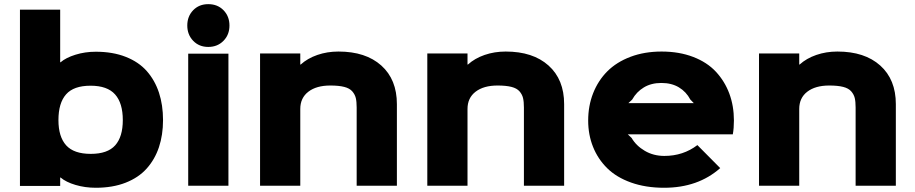

<svg xmlns="http://www.w3.org/2000/svg" viewBox="-20 -886 4364 916"><path d="M565.9 -313Q565.9 -394 529.1 -435.5Q492.2 -477.1 412.1 -477.1Q331.5 -477.1 295.2 -435.8Q258.8 -394.5 258.8 -313Q258.8 -233.4 295.7 -192.6Q332.5 -151.9 413.1 -151.9Q493.2 -151.9 529.5 -192.6Q565.9 -233.4 565.9 -313ZM757.8 -313Q757.8 -242.2 738.3 -183.8Q718.8 -125.5 679.9 -82Q641.1 -38.6 579.3 -14.4Q517.6 9.8 437 9.8Q385.7 9.8 340.3 -3.7Q294.9 -17.1 269 -39.1H267.1V1H75.2V-839.8H267.1V-588.9H269Q294.4 -610.8 340.1 -625Q385.7 -639.2 437 -639.2Q518.1 -639.2 580.1 -614.7Q642.1 -590.3 680.7 -546.4Q719.2 -502.4 738.5 -443.6Q757.8 -384.8 757.8 -313Z M1069.8 -629.9V0H877.9V-629.9ZM873.5 -764.2Q873.5 -808.1 901.6 -837.2Q929.7 -866.2 973.6 -866.2Q1018.1 -866.2 1046.4 -837.2Q1074.7 -808.1 1074.7 -764.2Q1074.7 -720.2 1046.1 -691.2Q1017.6 -662.1 973.6 -662.1Q929.7 -662.1 901.6 -691.4Q873.5 -720.7 873.5 -764.2Z M1873.5 -389.2V0H1681.6V-373Q1681.6 -400.9 1677.5 -418.2Q1673.3 -435.5 1660.6 -450.2Q1647.9 -464.8 1622.3 -471.4Q1596.7 -478 1555.7 -478Q1489.7 -478 1451.2 -448.5Q1412.6 -418.9 1412.6 -366.2V0H1220.7V-630.9H1412.6V-578.1H1414.6Q1446.8 -607.4 1493.9 -623.8Q1541 -640.1 1594.7 -640.1Q1724.6 -640.1 1799.1 -573.5Q1873.5 -506.8 1873.5 -389.2Z M2671.4 -389.2V0H2479.5V-373Q2479.5 -400.9 2475.3 -418.2Q2471.2 -435.5 2458.5 -450.2Q2445.8 -464.8 2420.2 -471.4Q2394.5 -478 2353.5 -478Q2287.6 -478 2249 -448.5Q2210.4 -418.9 2210.4 -366.2V0H2018.6V-630.9H2210.4V-578.1H2212.4Q2244.6 -607.4 2291.7 -623.8Q2338.9 -640.1 2392.6 -640.1Q2522.5 -640.1 2596.9 -573.5Q2671.4 -506.8 2671.4 -389.2Z M2978 -394H3290L3273.4 -411.1Q3253.9 -448.2 3219 -469.2Q3184.1 -490.2 3135.3 -490.2Q3086.9 -490.2 3051.8 -469Q3016.6 -447.8 2996.1 -411.1ZM3481.4 -311Q3481.4 -273.9 3476.1 -245.1H2975.1L2993.2 -228Q3015.1 -190.4 3056.4 -166.3Q3097.7 -142.1 3149.4 -142.1Q3239.3 -142.1 3307.1 -193.8L3416 -84Q3310.1 9.8 3148.4 9.8Q3060.5 9.8 2990.7 -15.1Q2920.9 -40 2876.7 -83.7Q2832.5 -127.4 2809.3 -185.3Q2786.1 -243.2 2786.1 -311Q2786.1 -381.3 2809.8 -441.4Q2833.5 -501.5 2877.4 -545.7Q2921.4 -589.8 2988 -615Q3054.7 -640.1 3136.2 -640.1Q3220.2 -640.1 3286.9 -614.5Q3353.5 -588.9 3395.5 -543.7Q3437.5 -498.5 3459.5 -439.5Q3481.4 -380.4 3481.4 -311Z M4253.9 -389.2V0H4062V-373Q4062 -400.9 4057.9 -418.2Q4053.7 -435.5 4041 -450.2Q4028.3 -464.8 4002.7 -471.4Q3977.1 -478 3936 -478Q3870.1 -478 3831.5 -448.5Q3793 -418.9 3793 -366.2V0H3601.1V-630.9H3793V-578.1H3794.9Q3827.1 -607.4 3874.3 -623.8Q3921.4 -640.1 3975.1 -640.1Q4105 -640.1 4179.4 -573.5Q4253.9 -506.8 4253.9 -389.2Z"/></svg>

Font: Sinkin Sans 800 Black
Style: Regular
Weight: 900
Designer: Keith Bates
Foundry: K-Type
Version: Sinkin Sans (version 1.0)  by Keith Bates   •   © 2014   www